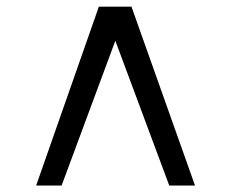

<svg xmlns="http://www.w3.org/2000/svg" viewBox="-20 -768 706 586"><path d="M281.7 -747.6H381.3L575.2 -201.7H496.6L332 -643.6L168 -201.7H90.3Z"/></svg>

Font: Merriweather
Style: Italic
Weight: 400
Italic angle: -7°
Designer: Eben Sorkin ( eben@eyebytes.com )
Foundry: Eben Sorkin ( eben@eyebytes.com )
Version: Version 1.005; ttfautohint (v0.97) -l 13 -r 13 -G 200 -x 24 